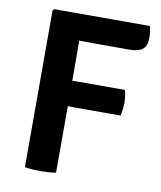

<svg xmlns="http://www.w3.org/2000/svg" viewBox="-79 -747 686 816"><g transform="rotate(10 264.0 -339.0)"><path d="M217.5 0Q201 3 183.8 4Q166.5 5 151.5 5Q137 5 118.2 4Q99.5 3 83 0V-677L90 -683H216.5V-633Q216.5 -593 217 -551.8Q217.5 -510.5 217.5 -472ZM502 -683Q505.5 -672 507 -657.5Q508.5 -643 508.5 -631Q508.5 -598 490.2 -583.5Q472 -569 435.5 -569H299.5Q260.5 -569 227 -569.5Q193.5 -570 162.5 -570.5V-683ZM445 -397Q448.5 -385 450.2 -369Q452 -353 452 -342Q452 -330.5 450.2 -314.8Q448.5 -299 445 -286.5H247.5Q227.5 -286.5 205.2 -287.2Q183 -288 166.5 -288V-395.5Q183 -396 205.2 -396.5Q227.5 -397 247.5 -397Z"/></g></svg>

Font: Signika SemiBold
Style: Regular
Weight: 600
Designer: Anna Giedry
Foundry: Anna Giedry
Version: Version 2.001